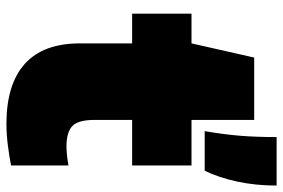

<svg xmlns="http://www.w3.org/2000/svg" viewBox="-158 -690 859 582"><g transform="rotate(90 271.0 -398.5)"><path d="M355 11Q235 11 173 -44.8Q111 -100.5 111 -212V-370H21V-550H111L154 -740H343V-550H481V-370H343V-256Q343 -206.5 361.5 -188.8Q380 -171 424 -171Q446.5 -171 481 -177V-3Q456.5 2 421.5 6.5Q386.5 11 355 11ZM377 -590Q387 -648 391 -697.2Q395 -746.5 395 -808H542Q542 -744.5 529.8 -688Q517.5 -631.5 497 -590Z"/></g></svg>

Font: Encode Sans Exp Black
Style: Regular
Weight: 900
Width: 7
Designer: Multiple Designers
Foundry: Impallari Type
Version: Version 3.002; ttfautohint (v1.8.3) -l 8 -r 50 -G 200 -x 14 